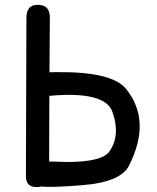

<svg xmlns="http://www.w3.org/2000/svg" viewBox="-20 -760 644 788"><path d="M130.4 7.8Q85.9 7.8 86.4 -37.6L88.4 -687Q88.4 -739.3 132.8 -740.2Q185.1 -741.2 184.6 -688L183.1 -463.4Q186 -463.9 210.4 -463.9Q439 -466.8 497.1 -395.5Q602.5 -265.6 510.3 -82Q477.1 -12.7 318.4 0Q190.9 10.3 150.9 5.4Q141.6 7.8 130.4 7.8ZM181.6 -97.2Q226.1 -95.7 255.4 -95.2Q399.9 -95.2 429.7 -139.2Q475.1 -205.1 441.4 -300.8Q411.1 -387.2 182.6 -366.7Z"/></svg>

Font: Comic Relief LRS
Style: Regular
Weight: 400
Designer: Jeff Davis
Foundry: Loudifier
Version: Version 1.0